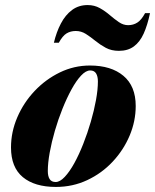

<svg xmlns="http://www.w3.org/2000/svg" viewBox="-20 -729 613 759"><path d="M201 10Q117 10 70.2 -28.8Q23.5 -67.5 23.5 -146Q23.5 -207.5 48.5 -265.5Q73.5 -323.5 117 -369.5Q160.5 -415.5 216.8 -442.8Q273 -470 335.5 -470Q419.5 -470 468 -429.2Q516.5 -388.5 516.5 -310Q516.5 -250 492.5 -193Q468.5 -136 425.5 -90Q382.5 -44 325 -17Q267.5 10 201 10ZM200 -9.5Q217 -9.5 236 -29.8Q255 -50 273.8 -84Q292.5 -118 309.2 -160.5Q326 -203 339 -247.8Q352 -292.5 359.5 -333.8Q367 -375 367 -407Q367 -427 359.8 -438.8Q352.5 -450.5 336.5 -450.5Q319.5 -450.5 300.5 -430.2Q281.5 -410 262.8 -375.8Q244 -341.5 227 -299.2Q210 -257 197 -212.2Q184 -167.5 176.5 -126Q169 -84.5 169 -53Q169 -32.5 176.2 -21Q183.5 -9.5 200 -9.5ZM450 -528Q420.5 -528 398.2 -540Q376 -552 357 -567.5Q338 -583 319.5 -594.8Q301 -606.5 279.5 -606.5Q259 -606.5 243.2 -597Q227.5 -587.5 212.5 -560H193Q203 -602.5 220.8 -636.2Q238.5 -670 264.8 -689.5Q291 -709 326.5 -709Q353 -709 374.5 -697Q396 -685 414.2 -669.2Q432.5 -653.5 450 -641.5Q467.5 -629.5 486.5 -629.5Q507 -629.5 523 -639.8Q539 -650 553.5 -677H573Q563 -629.5 548 -596.2Q533 -563 509.2 -545.5Q485.5 -528 450 -528Z"/></svg>

Font: Bodoni Moda 11pt ExtraBold
Style: Italic
Weight: 800
Italic angle: -13°
Version: Version 2.004